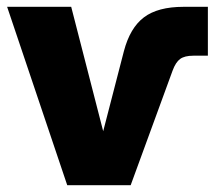

<svg xmlns="http://www.w3.org/2000/svg" viewBox="-20 -546 643 566"><path d="M178.2 0 1 -525.9H189.9L284.2 -159.2L345.2 -395Q363.3 -463.9 404.3 -494.9Q445.3 -525.9 521 -525.9H592.8V-381.8H549.8Q524.4 -381.8 511.2 -372.3Q498 -362.8 488.8 -337.9L365.2 0Z"/></svg>

Font: Rawline Black
Style: Regular
Weight: 900
Designer: Matt McInerney, Pablo Impallari, Rodrigo Fuenzalida
Foundry: Matt McInerney, Pablo Impallari, Rodrigo Fuenzalida
Version: Version 4.020;PS 004.020;hotconv 1.0.88;makeotf.lib2.5.64775